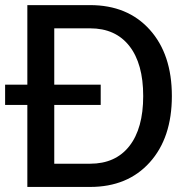

<svg xmlns="http://www.w3.org/2000/svg" viewBox="-29 -739 752 759"><path d="M327.1 -718.8Q475.6 -718.8 563 -621.6Q650.4 -524.4 650.4 -359.4Q650.4 -194.3 563 -97.2Q475.6 0 327.1 0H79.1V-324.2H-8.8V-404.3H79.1V-718.8ZM185.5 -91.8H327.1Q427.7 -91.8 482.4 -161.6Q537.1 -231.4 537.1 -359.4Q537.1 -487.3 482.4 -557.1Q427.7 -627 327.1 -627H185.5V-404.3H369.1V-324.2H185.5Z"/></svg>

Font: Min Sans Medium
Style: Regular
Weight: 500
Designer: Jinseong-Kim, NotoSansCJK, Nunito
Foundry: Jinseong-Kim
Version: Version 1.400;Glyphs 3.1.2 (3151)